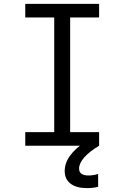

<svg xmlns="http://www.w3.org/2000/svg" viewBox="-20 -750 640 988"><path d="M110 0V-70H259V-660H110V-730H490V-660H341V-70H490V0ZM428 218Q373 218 343 195Q313 172 313 130Q313 89 340.5 51Q368 13 420 -21L490 0Q441 29 414 59.5Q387 90 387 117Q387 137 400.5 145Q414 153 434 153Q461 153 485 145V211Q461 218 428 218Z"/></svg>

Font: M PLUS Code Latin 60
Style: Regular
Weight: 400
Width: 7
Monospace: yes
Designer: Coji Morishita
Foundry: UNDERFOREST DESIGN
Version: Version 1.005; ttfautohint (v1.8.3)